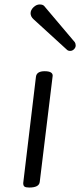

<svg xmlns="http://www.w3.org/2000/svg" viewBox="-20 -826 359 860"><path d="M111 14Q96 14 90 10Q84 6 84 -6L141 -482Q144 -507 180 -507Q216 -507 216 -487L158 -11Q155 14 111 14ZM315 -637Q319 -631 319 -622Q319 -613 311.5 -605.5Q304 -598 294.5 -598Q285 -598 280 -603L130 -740Q117 -752 117 -766.5Q117 -781 130 -793.5Q143 -806 157.5 -806Q172 -806 178 -799Z"/></svg>

Font: Kite One
Style: Regular
Weight: 400
Designer: Eduardo Rodriguez Tunni
Foundry: Eduardo Rodriguez Tunni
Version: Version 1.001